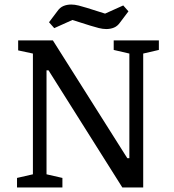

<svg xmlns="http://www.w3.org/2000/svg" viewBox="-20 -826 767 846"><path d="M55 0V-42L125 -58V-590L60 -604V-648H213L527 -151L541 -129H550V-590L481 -606V-648H680V-606L611 -590V0H519L202 -503L194 -516H185V-58L255 -42V0ZM448 -698Q433 -698 415 -702.5Q397 -707 378 -713L299 -738L219 -702L196 -728L233 -777Q244 -793 259.5 -799.5Q275 -806 294 -806Q309 -806 327 -801.5Q345 -797 364 -791L443 -766L523 -802L546 -776L509 -727Q498 -711 482.5 -704.5Q467 -698 448 -698Z"/></svg>

Font: Faustina VF Beta
Style: Regular
Weight: 400
Designer: Alfonso Garcia
Foundry: Omnibus-Type
Version: Version 1.006